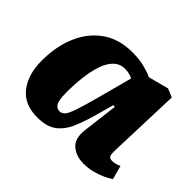

<svg xmlns="http://www.w3.org/2000/svg" viewBox="-121 -717 919 919"><g transform="rotate(45 338.5 -257.5)"><path d="M587 -135Q586 -115 590.5 -103.5Q595 -92 613 -92Q624 -92 636.5 -95.5Q649 -99 658 -104L677 -34Q664 -24 639.5 -12.5Q615 -1 585.5 6.5Q556 14 526 14Q474 14 441.5 -14.5Q409 -43 417 -106L439 -284L428 -285L402 -190Q386 -134 366.5 -87.5Q347 -41 311.5 -13.5Q276 14 212 14Q124 14 79.5 -43Q35 -100 35 -193Q35 -292 68 -367.5Q101 -443 163 -486Q225 -529 314 -529Q364 -529 400 -519Q436 -509 454 -500L557 -527L600 -509ZM266 -82Q281 -82 292.5 -94Q304 -106 317.5 -145.5Q331 -185 353 -267L398 -436Q391 -440 376.5 -444Q362 -448 345 -448Q311 -448 287.5 -425Q264 -402 251 -363Q238 -324 232 -274.5Q226 -225 226 -173Q226 -116 237 -99Q248 -82 266 -82Z"/></g></svg>

Font: Literata 12pt ExtraBold
Style: Italic
Weight: 800
Italic angle: -2°
Designer: Latin by Veronika Burian and Jose Scaglione. Greek by Irene Vlachou. Cyrillic by Vera Evstafieva
Foundry: TypeTogether
Version: Version 3.002